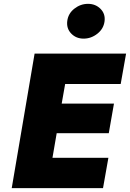

<svg xmlns="http://www.w3.org/2000/svg" viewBox="-20 -979 676 999"><path d="M330 -870Q325 -831 350.5 -804.5Q376 -778 415 -778Q454 -778 486.5 -803.5Q519 -829 524 -868Q529 -907 503 -933Q477 -959 438 -959Q399 -959 367 -934Q335 -909 330 -870ZM275 -286H546L573 -440H301L319 -542H608L636 -700H346H291H160L41 0H170H226H516L544 -158H253Z"/></svg>

Font: Jost* 800 Heavy Italic
Style: Italic
Weight: 800
Italic angle: -10°
Version: Version 3.200; ttfautohint (v0.97) -l 8 -r 50 -G 200 -x 14 -